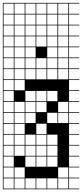

<svg xmlns="http://www.w3.org/2000/svg" viewBox="-20 -1025 578 1352"><path d="M0 307.7V-1004.8H538.5V-1000H466.3V-927.9H538.5V-923.1H466.3V-851H538.5V-846.2H466.3V-774H538.5V-769.2H466.3V-697.1H538.5V-692.3H466.3V-620.2H538.5V-615.4H466.3V-543.3H538.5V-538.5H466.3V-466.3H538.5V-461.5H466.3V-389.4H538.5V-384.6H466.3V-312.5H538.5V-307.7H466.3V-235.6H538.5V-230.8H466.3V-158.7H538.5V-153.8H466.3V-81.7H538.5V-76.9H466.3V-4.8H538.5V0H466.3V72.1H538.5V76.9H466.3V149H538.5V153.8H466.3V226H538.5V230.8H466.3V302.9H538.5V307.7ZM389.4 -927.9H461.5V-1000H389.4ZM158.7 -927.9H230.8V-1000H158.7ZM235.6 -927.9H307.7V-1000H235.6ZM81.7 -927.9H153.8V-1000H81.7ZM4.8 -927.9H76.9V-1000H4.8ZM312.5 -927.9H384.6V-1000H312.5ZM389.4 -851H461.5V-923.1H389.4ZM158.7 -851H230.8V-923.1H158.7ZM235.6 -851H307.7V-923.1H235.6ZM81.7 -851H153.8V-923.1H81.7ZM4.8 -851H76.9V-923.1H4.8ZM312.5 -851H384.6V-923.1H312.5ZM158.7 -774H230.8V-846.2H158.7ZM389.4 -774H461.5V-846.2H389.4ZM235.6 -774H307.7V-846.2H235.6ZM81.7 -774H153.8V-846.2H81.7ZM312.5 -774H384.6V-846.2H312.5ZM4.8 -774H76.9V-846.2H4.8ZM4.8 -697.1H76.9V-769.2H4.8ZM312.5 -697.1H384.6V-769.2H312.5ZM158.7 -697.1H230.8V-769.2H158.7ZM81.7 -697.1H153.8V-769.2H81.7ZM235.6 -697.1H307.7V-769.2H235.6ZM389.4 -697.1H461.5V-769.2H389.4ZM312.5 -620.2H384.6V-692.3H312.5ZM81.7 -620.2H153.8V-692.3H81.7ZM4.8 -620.2H76.9V-692.3H4.8ZM389.4 -620.2H461.5V-692.3H389.4ZM158.7 -620.2H230.8V-692.3H158.7ZM81.7 -543.3H153.8V-615.4H81.7ZM4.8 -543.3H76.9V-615.4H4.8ZM389.4 -543.3H461.5V-615.4H389.4ZM235.6 -543.3H307.7V-615.4H235.6ZM158.7 -543.3H230.8V-615.4H158.7ZM312.5 -543.3H384.6V-615.4H312.5ZM312.5 -466.3H384.6V-538.5H312.5ZM81.7 -466.3H153.8V-538.5H81.7ZM4.8 -466.3H76.9V-538.5H4.8ZM389.4 -466.3H461.5V-538.5H389.4ZM235.6 -466.3H307.7V-538.5H235.6ZM158.7 -466.3H230.8V-538.5H158.7ZM81.7 -389.4H153.8V-461.5H81.7ZM4.8 -389.4H76.9V-461.5H4.8ZM76.9 -384.6H4.8V-312.5H76.9ZM158.7 -312.5H230.8V-384.6H158.7ZM312.5 -312.5H384.6V-384.6H312.5ZM235.6 -312.5H307.7V-384.6H235.6ZM235.6 -235.6H307.7V-307.7H235.6ZM158.7 -235.6H230.8V-307.7H158.7ZM4.8 -235.6H76.9V-307.7H4.8ZM389.4 -235.6H461.5V-307.7H389.4ZM81.7 -235.6H153.8V-307.7H81.7ZM81.7 -158.7H153.8V-230.8H81.7ZM158.7 -158.7H230.8V-230.8H158.7ZM4.8 -158.7H76.9V-230.8H4.8ZM389.4 -158.7H461.5V-230.8H389.4ZM312.5 -158.7H384.6V-230.8H312.5ZM235.6 -81.7H307.7V-153.8H235.6ZM4.8 -81.7H76.9V-153.8H4.8ZM81.7 -81.7H153.8V-153.8H81.7ZM235.6 -4.8H307.7V-76.9H235.6ZM4.8 -4.8H76.9V-76.9H4.8ZM158.7 -4.8H230.8V-76.9H158.7ZM81.7 -4.8H153.8V-76.9H81.7ZM312.5 -4.8H384.6V-76.9H312.5ZM235.6 72.1H307.7V0H235.6ZM312.5 72.1H384.6V0H312.5ZM81.7 72.1H153.8V0H81.7ZM158.7 72.1H230.8V0H158.7ZM4.8 72.1H76.9V0H4.8ZM312.5 149H384.6V76.9H312.5ZM158.7 149H230.8V76.9H158.7ZM235.6 149H307.7V76.9H235.6ZM4.8 149H76.9V76.9H4.8ZM81.7 226H153.8V153.8H81.7ZM389.4 226H461.5V153.8H389.4ZM4.8 226H76.9V153.8H4.8ZM235.6 302.9H307.7V230.8H235.6ZM81.7 302.9H153.8V230.8H81.7ZM389.4 302.9H461.5V230.8H389.4ZM312.5 302.9H384.6V230.8H312.5ZM158.7 302.9H230.8V230.8H158.7ZM4.8 302.9H76.9V230.8H4.8Z"/></svg>

Font: Jacquarda Bastarda 9 Charted
Style: Regular
Weight: 400
Designer: Sarah Cadigan-Fried
Version: Version 1.000; ttfautohint (v1.8.4.7-5d5b)